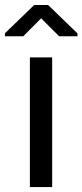

<svg xmlns="http://www.w3.org/2000/svg" viewBox="-46 -762 335 782"><path d="M166.5 0H75.7V-528.3H166.5ZM269.5 -626V-614.3H194.8L121.6 -687.5L48.8 -614.3H-25.9V-626.5L93.3 -741.7H149.9Z"/></svg>

Font: Roboto Web
Style: Regular
Weight: 400
Designer: Google
Version: Version 1.200310; 2013